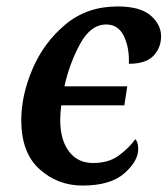

<svg xmlns="http://www.w3.org/2000/svg" viewBox="-20 -566 520 596"><path d="M236 10Q323 10 366 -28Q409 -66 409 -103Q409 -125 400 -134Q380 -106 348.5 -83Q317 -60 269 -60Q221 -60 194 -96Q167 -132 167 -193Q167 -212 170 -239H366L375 -298H180Q195 -367 228 -428.5Q261 -490 310 -490Q347 -490 364.5 -454Q382 -418 380 -368Q433 -368 456.5 -393Q480 -418 480 -453Q480 -490 447.5 -518Q415 -546 345 -546Q250 -546 183 -490Q116 -434 81 -352Q46 -270 46 -193Q46 -92 102.5 -41Q159 10 236 10Z"/></svg>

Font: Noto Serif SemiCondensed Semi
Style: Italic
Weight: 600
Width: 4
Italic angle: -12°
Designer: Monotype Design Team
Foundry: Monotype Imaging Inc.
Version: Version 1.901